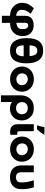

<svg xmlns="http://www.w3.org/2000/svg" viewBox="1557 -2327 975 4129"><g transform="rotate(90 2044.5 -262.5)"><path d="M606 -253Q611 -304 592.5 -340.5Q574 -377 533 -382Q509 -383 491 -372Q473 -361 471 -320V-125Q533 -133 568.5 -160Q604 -187 606 -253ZM320 184V10Q186 3 120 -65Q45 -134 40 -241Q43 -328 71 -383.5Q99 -439 158 -503L277 -434Q227 -377 208.5 -332.5Q190 -288 192 -239Q194 -135 320 -123V-324Q320 -405 373 -452Q426 -499 518 -499Q630 -499 693 -435Q756 -371 756 -260Q756 -184 724.5 -124.5Q693 -65 631 -28.5Q569 8 472 8V184Z M1342 -347Q1342 -167 1274.5 -79Q1207 9 1070 9Q937 9 868.5 -82.5Q800 -174 800 -347Q800 -529 867 -616Q934 -703 1070 -703Q1203 -703 1272.5 -612.5Q1342 -522 1342 -347ZM1072 -118Q1132 -118 1160 -159Q1188 -200 1191 -284H955Q956 -201 983.5 -159.5Q1011 -118 1072 -118ZM1070 -577Q1015 -577 987 -538.5Q959 -500 955 -411H1186Q1181 -495 1154.5 -536Q1128 -577 1070 -577Z M1812 -250Q1812 -297 1777.5 -333Q1743 -369 1685 -373Q1630 -373 1594 -339.5Q1558 -306 1558 -250Q1558 -194 1594 -160.5Q1630 -127 1685 -127Q1741 -127 1776.5 -160.5Q1812 -194 1812 -250ZM1411 -248Q1411 -321 1446 -379.5Q1481 -438 1542.5 -470.5Q1604 -503 1682 -503Q1760 -503 1821 -470.5Q1882 -438 1917 -379.5Q1952 -321 1952 -248Q1952 -174 1917 -115.5Q1882 -57 1821 -24.5Q1760 8 1682 8Q1604 8 1542.5 -24.5Q1481 -57 1446 -115.5Q1411 -174 1411 -248Z M2570 -238Q2565 -160 2536 -109.5Q2507 -59 2444.5 -21Q2382 17 2287 10Q2212 0 2174 -35V205H2030V-230Q2035 -354 2108 -429Q2181 -504 2306 -501Q2390 -503 2447.5 -468Q2505 -433 2537.5 -374.5Q2570 -316 2570 -238ZM2437 -247Q2437 -304 2400.5 -338.5Q2364 -373 2307 -373Q2249 -373 2212 -338.5Q2175 -304 2175 -247Q2175 -189 2212 -154.5Q2249 -120 2307 -120Q2364 -120 2400.5 -154.5Q2437 -189 2437 -247Z M2678 -585Q2687 -608 2699 -653.5Q2711 -699 2715 -730H2876V-721Q2841 -659 2762 -572H2678ZM2801 -502V-212Q2801 -170 2812.5 -154.5Q2824 -139 2879 -147V-2Q2860 7 2827 8Q2738 9 2694.5 -33Q2651 -75 2651 -157V-502Z M3318 -250Q3318 -297 3283.5 -333Q3249 -369 3191 -373Q3136 -373 3100 -339.5Q3064 -306 3064 -250Q3064 -194 3100 -160.5Q3136 -127 3191 -127Q3247 -127 3282.5 -160.5Q3318 -194 3318 -250ZM2917 -248Q2917 -321 2952 -379.5Q2987 -438 3048.5 -470.5Q3110 -503 3188 -503Q3266 -503 3327 -470.5Q3388 -438 3423 -379.5Q3458 -321 3458 -248Q3458 -174 3423 -115.5Q3388 -57 3327 -24.5Q3266 8 3188 8Q3110 8 3048.5 -24.5Q2987 -57 2952 -115.5Q2917 -174 2917 -248Z M3537 -231V-502H3685V-236Q3684 -174 3711.5 -146Q3739 -118 3801 -117Q3845 -119 3874 -146Q3903 -173 3903 -237Q3906 -343 3858 -502H4009Q4052 -361 4048 -231Q4048 -118 3980.5 -54Q3913 10 3793 10Q3672 10 3604.5 -54Q3537 -118 3537 -231Z"/></g></svg>

Font: Montserrat GRBold
Style: Regular
Weight: 700
Designer: Julieta Ulanovsky
Foundry: Julieta Ulanovsky
Version: Version 1.00 May 29, 2023, initial release